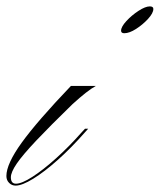

<svg xmlns="http://www.w3.org/2000/svg" viewBox="-102 -572 500 601"><path d="M-53 9Q-65 9 -73.5 0.5Q-82 -8 -82 -21Q-82 -59 -34 -125.5Q14 -192 120 -303H198Q185 -296 166.5 -281.5Q148 -267 125 -246Q54 -177 11.5 -132Q-31 -87 -49.5 -60Q-68 -33 -68 -17Q-68 3 -52 3Q-34 3 -0.5 -18.5Q33 -40 73.5 -76.5Q114 -113 152 -156L164 -169H174L165 -159Q122 -110 79.5 -72Q37 -34 2 -12.5Q-33 9 -53 9ZM367 -552Q378 -552 378 -544Q378 -531 361.5 -513Q345 -495 324 -481.5Q303 -468 287 -468Q277 -468 277 -476Q277 -488 293.5 -506Q310 -524 331.5 -538Q353 -552 367 -552Z"/></svg>

Font: Ballet
Style: Regular
Weight: 400
Designer: Maximiliano R. Sproviero
Foundry: Omnibus-Type
Version: Version 1.100